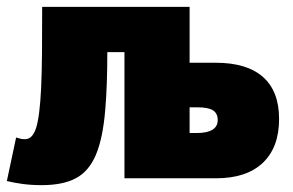

<svg xmlns="http://www.w3.org/2000/svg" viewBox="-24 -520 854 560"><path d="M23 -119Q28 -118 33.5 -116Q39 -114 49 -114Q71 -114 81.5 -147.5Q92 -181 96 -264Q98 -308 98.5 -366Q99 -424 99 -500H529V-337H605Q696 -337 743 -295.5Q790 -254 790 -173Q790 -90 742.5 -45Q695 0 606 0H339V-368H289Q289 -319 287.5 -277Q286 -235 283 -200Q276 -116 255.5 -68Q235 -20 197 0Q159 20 98 20Q67 20 41.5 16.5Q16 13 -4 8ZM549 -132Q611 -132 611 -170Q611 -189 597.5 -198Q584 -207 551 -207H529V-132Z"/></svg>

Font: Moderustic ExtraBold
Style: Regular
Weight: 800
Designer: Tural Alisoy
Foundry: TAFT Foundry
Version: Version 2.120